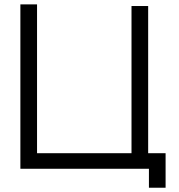

<svg xmlns="http://www.w3.org/2000/svg" viewBox="-20 -770 817 876"><path d="M735.5 -71V86.5H659.5V0H73V-750H149V-71H580V-742.5H656V-71Z"/></svg>

Font: Russisch Sans
Style: Regular
Weight: 400
Designer: Michael Sharanda (font) & Cristiano Sobral (main changes)
Foundry: Michael Sharanda
Version: Version 2.00;October 25, 2020;FontCreator 13.0.0.2681 64-bit